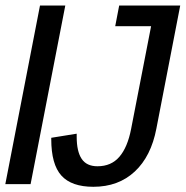

<svg xmlns="http://www.w3.org/2000/svg" viewBox="-23 -679 685 708"><path d="M124.5 -658.7H217.8L89.8 0H-3.4ZM336.4 -65.9Q387.2 -65.9 417.2 -100.8Q447.3 -135.7 460.4 -203.1L534.2 -582.5H401.9L416.5 -658.7H641.6L553.7 -205.1Q534.2 -102.5 473.9 -46.4Q413.6 9.8 321.3 9.8Q240.7 9.8 203.4 -31.5Q166 -72.8 166 -166V-170.9L259.8 -186V-174.8Q259.8 -120.6 278.1 -93.3Q296.4 -65.9 336.4 -65.9Z"/></svg>

Font: Cousine
Style: Italic
Weight: 400
Italic angle: -12°
Monospace: yes
Designer: Steve Matteson
Foundry: Monotype Imaging Inc.
Version: Version 1.21